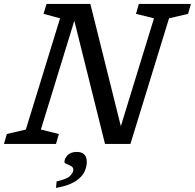

<svg xmlns="http://www.w3.org/2000/svg" viewBox="-42 -727 984 970"><path d="M255.5 -50 241 0H-22L-7.5 -50L88.5 -72.5L261.5 -634.5L178 -657L193 -707H414.5L568.5 -89.5L736 -634.5L645 -657L659.5 -707H922.5L908 -657L812 -634.5L617 0H488.5L333.5 -622L164.5 -72.5ZM283.5 91.5Q283.5 74 299.2 57.2Q315 40.5 346.5 40.5Q370 40.5 383.2 52.8Q396.5 65 396.5 91.5Q396.5 116.5 383.8 142.5Q371 168.5 337.5 189.8Q304 211 241 222.5L244 189.5Q297 178 312.8 160.8Q328.5 143.5 328.5 131Q328.5 118.5 317.2 112.2Q306 106 294.8 101.8Q283.5 97.5 283.5 91.5Z"/></svg>

Font: Newsreader Caption
Style: Italic
Weight: 400
Italic angle: -17°
Designer: Hugues Gentile
Foundry: Production Type
Version: Version 1.001